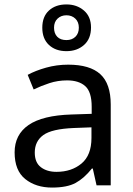

<svg xmlns="http://www.w3.org/2000/svg" viewBox="-20 -837 601 867"><path d="M288 -545Q386 -545 433 -502Q480 -459 480 -365V0H416L399 -76H395Q360 -32 321.5 -11Q283 10 215 10Q142 10 94 -28.5Q46 -67 46 -149Q46 -229 109 -272.5Q172 -316 303 -320L394 -323V-355Q394 -422 365 -448Q336 -474 283 -474Q241 -474 203 -461.5Q165 -449 132 -433L105 -499Q140 -518 188 -531.5Q236 -545 288 -545ZM314 -259Q214 -255 175.5 -227Q137 -199 137 -148Q137 -103 164.5 -82Q192 -61 235 -61Q303 -61 348 -98.5Q393 -136 393 -214V-262ZM280 -606Q231 -606 201 -634Q171 -662 171 -712Q171 -762 201 -789.5Q231 -817 280 -817Q327 -817 359 -789.5Q391 -762 391 -713Q391 -662 359.5 -634Q328 -606 280 -606ZM280 -656Q305 -656 320.5 -671Q336 -686 336 -712Q336 -738 320 -753Q304 -768 280 -768Q256 -768 240 -753Q224 -738 224 -712Q224 -686 238.5 -671Q253 -656 280 -656Z"/></svg>

Font: Noto Sans NKo Unjoined
Style: Regular
Weight: 400
Designer: Monotype Design Team
Foundry: Monotype Imaging Inc.
Version: Version 2.004